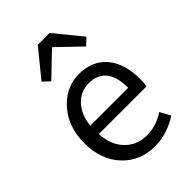

<svg xmlns="http://www.w3.org/2000/svg" viewBox="-244 -928 1042 1042"><g transform="rotate(-45 277.0 -407.0)"><path d="M127 -62Q51 -141 51 -271Q51 -398 126 -480Q197 -557 296 -557Q398 -557 456 -488Q512 -420 512 -302Q512 -276 508 -250H142Q146 -163 196 -112Q245 -60 322 -60Q394 -60 458 -103L491 -43Q404 13 311 13Q199 13 127 -62ZM432 -315Q432 -484 297 -484Q237 -484 194 -440Q149 -393 141 -315ZM250 -827H341L468 -671L429 -635L298 -761H293L162 -635L123 -671Z"/></g></svg>

Font: 思源黑体R
Style: Regular
Weight: 400
Designer: Ryoko NISHIZUKA  (kana & ideographs); Paul D. Hunt (Latin, Greek & Cyrillic); Wenlong ZHANG  (bopomofo); Sandoll Communi
Foundry: Adobe Systems Incorporated
Version: Version 1.00 June 24, 2014, initial release